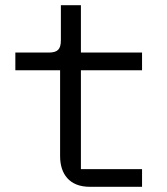

<svg xmlns="http://www.w3.org/2000/svg" viewBox="-20 -718 640 738"><path d="M526 0V-68H291V-448H526V-516H291V-698H214V-563C214 -528 201 -516 167 -516H39V-448H211V-118C211 -49 247 0 325 0Z"/></svg>

Font: IBM Plex Mono
Style: Regular
Weight: 400
Monospace: yes
Designer: Mike Abbink, Paul van der Laan, Pieter van Rosmalen
Foundry: Bold Monday
Version: Version 2.004